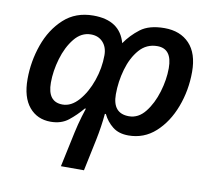

<svg xmlns="http://www.w3.org/2000/svg" viewBox="-83 -646 1062 960"><g transform="rotate(10 448.0 -166.0)"><path d="M677 -551Q599 -551 555 -517.5Q511 -484 481 -440Q451 -551 316 -551Q226 -551 166 -496Q106 -441 76 -356Q46 -271 46 -181Q46 -89 87 -40Q128 9 196 9Q250 9 286 -19.5Q322 -48 354 -86H359Q358 -85 345.5 -43Q333 -1 324 41L286 219H403L437 57Q451 -11 457 -77H462Q480 -40 511 -15.5Q542 9 591 9Q670 9 728 -43.5Q786 -96 818 -180.5Q850 -265 850 -359Q850 -453 803.5 -502Q757 -551 677 -551ZM657 -456Q732 -456 732 -357Q732 -299 713 -236Q694 -173 659.5 -129.5Q625 -86 577 -86Q494 -86 494 -183Q494 -247 512 -310Q530 -373 566 -414.5Q602 -456 657 -456ZM320 -456Q358 -456 381 -431Q404 -406 404 -365Q404 -300 381.5 -235.5Q359 -171 321.5 -128.5Q284 -86 240 -86Q164 -86 164 -184Q164 -243 182.5 -306Q201 -369 236 -412.5Q271 -456 320 -456Z"/></g></svg>

Font: Noto Sans UI Medium
Style: Italic
Weight: 500
Italic angle: -12°
Designer: Monotype Design Team
Foundry: Monotype Imaging Inc.
Version: Version 1.901